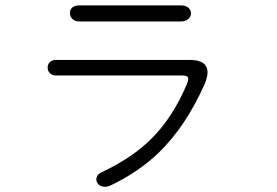

<svg xmlns="http://www.w3.org/2000/svg" viewBox="-20 -739 1040 722"><path d="M279.3 -718.8Q260.7 -718.8 251 -710Q242.2 -701.2 243.2 -688.5Q243.2 -676.8 252 -668Q261.7 -658.2 278.3 -658.2H659.2Q677.7 -658.2 688.5 -668Q698.2 -676.8 698.2 -688.5Q698.2 -701.2 688.5 -710Q677.7 -718.8 659.2 -718.8ZM190.4 -513.7Q175.8 -513.7 167 -504.9Q159.2 -497.1 159.2 -484.4Q159.2 -472.7 167 -464.8Q175.8 -455.1 190.4 -455.1H662.1Q682.6 -455.1 686.5 -449.2Q690.4 -442.4 683.6 -424.8Q630.9 -298.8 549.8 -217.8Q477.5 -145.5 363.3 -91.8Q347.7 -85 343.8 -73.2Q339.8 -61.5 345.7 -51.8Q351.6 -41 364.3 -38.1Q377.9 -34.2 394.5 -41Q502.9 -92.8 579.1 -167Q679.7 -265.6 750 -423.8Q768.6 -468.8 753.9 -491.2Q740.2 -513.7 691.4 -513.7Z"/></svg>

Font: GulimChe
Style: Regular
Weight: 400
Monospace: yes
Version: Version 2.21